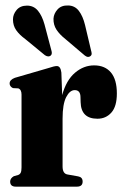

<svg xmlns="http://www.w3.org/2000/svg" viewBox="-20 -698 462 718"><path d="M209.5 -426.5 212.5 -342.5Q228 -398.5 260.5 -426Q293 -453.5 332 -453.5Q372.5 -453.5 394.8 -427Q417 -400.5 417 -348.5Q417 -300 396.5 -277Q376 -254 344.5 -254Q283 -254 281.5 -316L281 -334Q281 -361 259.5 -361Q241 -361 227.5 -334.8Q214 -308.5 214 -254.5V-75.5Q214 -48.5 232.5 -45.5L272 -38.5Q289 -35.5 289 -19Q289 0 267.5 0H39Q18 0 18 -19Q18 -31 31.5 -39L47.5 -43.5Q54.5 -46 57.5 -52.2Q60.5 -58.5 60.5 -72V-344.5Q60.5 -363 48.5 -367.5L28.5 -368.5Q16 -374.5 16 -386Q16 -399.5 35.5 -407L161 -443.5Q183 -451 192.5 -451Q206.5 -451 209.5 -426.5ZM298 -604.5 320.5 -509.5Q322.5 -503 322.8 -497.5Q323 -492 318 -488Q309 -481 297 -490.5L224.5 -552Q203 -569 191.2 -587Q179.5 -605 180 -628Q181 -647 195.2 -662.8Q209.5 -678.5 235 -677.5Q260 -677 275 -657.2Q290 -637.5 298 -604.5ZM146.5 -606.5 171.5 -512Q173.5 -505.5 173.8 -500Q174 -494.5 170 -490.5Q161.5 -483 148 -491.5L75 -551.5Q53 -567.5 40.8 -584.8Q28.5 -602 28.5 -625.5Q28.5 -644.5 42.2 -660.8Q56 -677 81 -677Q106 -677 121.8 -658Q137.5 -639 146.5 -606.5Z"/></svg>

Font: Fraunces 144pt Soft
Style: Bold
Weight: 700
Version: Version 1.000;[0bf87f6ff]